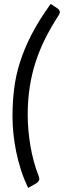

<svg xmlns="http://www.w3.org/2000/svg" viewBox="-20 -794 319 960"><path d="M118.5 -220.5Q118.5 -183.5 122 -143.8Q125.5 -104 132.2 -64Q139 -24 149.5 14.5Q160 53 173.5 86.5Q179 101.5 174.2 109.5Q169.5 117.5 161.5 122.5L121 145.5Q100 102.5 85.2 56.8Q70.5 11 61 -35Q51.5 -81 47 -126Q42.5 -171 42.5 -212.5Q42.5 -282.5 50.5 -348.8Q58.5 -415 79.8 -482.5Q101 -550 138 -621.8Q175 -693.5 233.5 -774.5L269 -751Q275.5 -746 278.5 -738Q281.5 -730 272 -715.5Q235 -658.5 206.5 -601.8Q178 -545 158.5 -485Q139 -425 128.8 -359.8Q118.5 -294.5 118.5 -220.5Z"/></svg>

Font: Lato 2
Style: Italic
Weight: 400
Italic angle: -7°
Designer: Lukasz Dziedzic with Adam Twardoch and Botio Nikoltchev
Foundry: tyPoland Lukasz Dziedzic
Version: Version 2.015; 2015-08-06; http://www.latofonts.com/